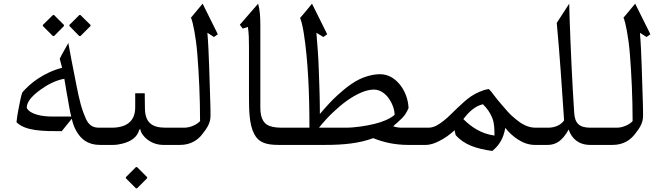

<svg xmlns="http://www.w3.org/2000/svg" viewBox="-20 -790 3631 1048"><path d="M369 -154H261C210 -154 143 -166 126 -201C126 -212 129 -224 136 -236C151 -262 177 -283 202 -301C236 -326 283 -352 331 -360C332 -352 334 -343 336 -332C340 -308 344 -281 349 -256C356 -222 360 -185 369 -154ZM317 -74 372 -142C377 -116 386 -94 396 -76C421 -31 459 1 526 1H570V-93H521C466 -93 453 -129 436 -173C413 -234 402 -302 386 -382C376 -431 365 -488 353 -555C337 -525 320 -499 306 -469L319 -420C268 -407 224 -385 186 -360C154 -339 125 -312 102 -286C99 -277 95 -265 92 -250C84 -210 74 -164 70 -123C119 -74 217 -74 317 -74ZM329 -648V-654L275 -708H269L214 -654V-648L269 -593H275ZM474 -648V-654L419 -708H413L359 -654V-648L413 -593H419Z M589 -93H536V-16C536 -4 557 1 570 1H597C615 1 632 -2 648 -6C692 -17 729 -39 740 -82C743 -84 745 -85 746 -85C747 -76 751 -66 758 -56C779 -26 819 1 871 1H914V-93H885C806 -93 771 -123 771 -203L770 -281H718V-204C718 -125 667 -93 589 -93ZM783 183V177L728 122H722L667 177V183L722 238H728Z M986 -93H879V-16C879 -4 900 1 913 1H963C1021 1 1061 -26 1086 -60C1106 -86 1129 -115 1129 -157C1129 -176 1129 -199 1128 -226C1123 -352 1122 -491 1112 -611L1148 -588L1169 -603L1086 -770L1021 -692H1023C1029 -677 1035 -653 1041 -620C1047 -587 1053 -545 1057 -496C1066 -384 1072 -257 1072 -129C1056 -111 1020 -93 986 -93Z M1389 -770 1289 -655 1305 -634 1333 -643C1338.4 -608 1339 -574.2 1339 -535C1339 -523.9 1339 -512.2 1339 -500V-273C1339 -185 1340 -111 1368 -58C1391 -13 1431 1 1500 1H1552V-93H1514C1496 -93 1480 -95 1466 -98C1419 -108 1401 -144 1401 -203V-649C1401 -695 1399 -735 1389 -770Z M1864 -93H1721C1746 -124 1772 -153 1799 -178C1846 -222 1895 -261 1954 -286C1978 -296 2001 -301 2021 -301C2056 -301 2083 -278 2100 -256C2116 -235 2134 -197 2134 -163C2108 -141 2067 -124 2025 -114C1979 -103 1921 -93 1864 -93ZM2126 -101 2150 -122C2166 -136 2182 -151 2194 -169C2200 -178 2205 -189 2210 -200C2208 -249 2190 -293 2166 -324C2142 -355 2106 -385 2054 -385C2032 -385 2009 -381 1985 -374C1921 -355 1872 -315 1823 -271C1793 -244 1761 -209 1726 -168C1726 -248 1723 -331 1720 -412C1718 -480 1712 -549 1707 -611L1745 -588L1766 -603L1683 -770C1663 -744 1640 -718 1618 -692C1625 -675 1632 -648 1638 -610C1662 -458 1669 -274 1669 -93H1518V-16C1518 -4 1539 1 1552 1H1754C1858 1 1942 -8 2017 -36C2071 -14 2134 1 2208 1H2303V-93H2181C2160 -93 2144 -94 2126 -101Z M2303 1C2331 1 2355 -9 2377 -20C2409 -36 2435 -55 2461 -79L2467 -53C2513 0 2580 22 2667 34C2704 4 2728 -33 2738 -92C2756 -69 2779 -47 2805 -30C2829 -14 2862 1 2899 1H2932V-93H2903C2859 -93 2824 -116 2797 -138C2781 -151 2765 -165 2751 -181C2726 -210 2697 -242 2675 -272C2665 -286 2656 -297 2648 -304C2628 -301 2611 -295 2595 -288C2563 -274 2537 -256 2513 -234L2477 -201C2454 -180 2429 -152 2403 -132C2381 -115 2353 -93 2319 -93H2269V-16C2269 -4 2290 1 2303 1ZM2679 -50C2606 -60 2552 -97 2509 -140C2534 -173 2570 -211 2616 -221C2639 -198 2655 -176 2667 -146C2678 -118 2679 -90 2679 -50Z M3059 -133C3043 -109 3011 -93 2972 -93H2897V-16C2897 -4 2918 1 2931 1H2970C2992 1 3013 -5 3031 -18C3049 -31 3067 -52 3084 -83C3100 -34 3138 1 3202 1H3275V-93H3202C3141 -93 3117 -118 3114 -177C3103 -343 3095 -523 3089 -693C3088 -722 3088 -748 3087 -770L3019 -665C3035 -492 3047 -315 3059 -133Z M3347 -93H3240V-16C3240 -4 3261 1 3274 1H3324C3382 1 3422 -26 3447 -60C3467 -86 3490 -115 3490 -157C3490 -176 3490 -199 3489 -226C3484 -352 3483 -491 3473 -611L3509 -588L3530 -603L3447 -770L3382 -692H3384C3390 -677 3396 -653 3402 -620C3408 -587 3414 -545 3418 -496C3427 -384 3433 -257 3433 -129C3417 -111 3381 -93 3347 -93Z"/></svg>

Font: Iranian Serif 
Style: Regular
Weight: 400
Designer: Hooman Mehr, Hadi Navid in Neviseh Pardaz Co. Ltd. (http://nevisa.com)
Foundry: http://font-store.ir
Version: 5.0.2 build 3/9/1393